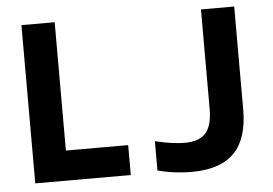

<svg xmlns="http://www.w3.org/2000/svg" viewBox="-51 -783 1229 863"><g transform="rotate(-5 563.5 -352.0)"><path d="M75 0H506V-135H225V-714H75ZM779 10C960 10 1035 -81 1035 -249V-714H885V-267C885 -168 851 -123 760 -123C731 -123 684 -128 627 -142V-10C678 4 733 10 779 10Z"/></g></svg>

Font: Noto Sans Mono SemiCondensed ExtraBold
Style: Regular
Weight: 800
Width: 4
Designer: Monotype Design Team
Foundry: Monotype Imaging Inc.
Version: Version 2.014